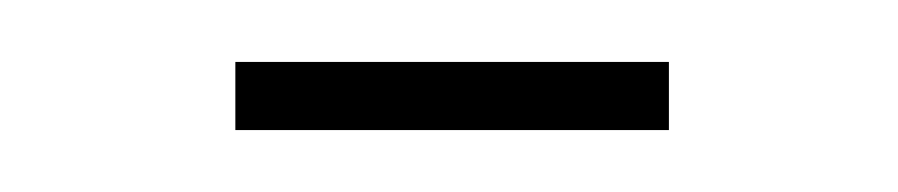

<svg xmlns="http://www.w3.org/2000/svg" viewBox="-20 -350 290 62"><path d="M56 -308V-330H196V-308Z"/></svg>

Font: Inconsolata UltraCondensed ExtraLight
Style: Regular
Weight: 200
Width: 1
Monospace: yes
Designer: Raph Levien, Cyreal, Brenton Simpson
Foundry: Raph Levien, Cyreal, Google
Version: Version 3.100; ttfautohint (v1.8.4.7-5d5b)